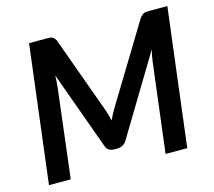

<svg xmlns="http://www.w3.org/2000/svg" viewBox="-103 -849 1085 975"><g transform="rotate(-15 439.5 -361.5)"><path d="M854.5 -723 765.5 0H651.5L709.5 -471Q711.5 -484 714.2 -499Q717 -514 720.5 -530L472 -118Q463.5 -104 450.8 -97Q438 -90 423 -90H405Q390 -90 378.8 -97Q367.5 -104 362.5 -118L213.5 -530Q213 -514.5 212.2 -500Q211.5 -485.5 210 -473L153 0H38.5L127.5 -723H225Q233.5 -723 239.2 -722.2Q245 -721.5 249.5 -719.2Q254 -717 258 -712.8Q262 -708.5 266.5 -702L416 -289Q425 -262.5 431 -235Q437.5 -249 444.2 -262.5Q451 -276 459 -289L710 -702Q716 -708.5 720.8 -712.8Q725.5 -717 730.5 -719.2Q735.5 -721.5 741.5 -722.2Q747.5 -723 756 -723Z"/></g></svg>

Font: Lato 2
Style: Bold Italic
Weight: 700
Italic angle: -7°
Designer: Lukasz Dziedzic with Adam Twardoch and Botio Nikoltchev
Foundry: tyPoland Lukasz Dziedzic
Version: Version 2.015; 2015-08-06; http://www.latofonts.com/